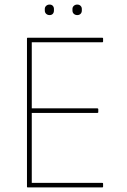

<svg xmlns="http://www.w3.org/2000/svg" viewBox="-20 -820 555 840"><path d="M101 0Q98 0 98 -3V-652Q98 -655 101 -655H427Q431 -655 431 -652V-638Q431 -635 427 -635H119V-346H406Q410 -346 410 -342V-329Q410 -326 406 -326H119V-20H427Q431 -20 431 -17V-3Q431 0 427 0ZM197 -754Q188 -754 182 -759.5Q176 -765 176 -774V-781Q176 -789 182 -794.5Q188 -800 197 -800Q206 -800 211 -794.5Q216 -789 216 -781V-774Q216 -765 211 -759.5Q206 -754 197 -754ZM318 -754Q309 -754 303 -759.5Q297 -765 297 -774V-781Q297 -789 303 -794.5Q309 -800 318 -800Q327 -800 332.5 -794.5Q338 -789 338 -781V-774Q338 -765 332.5 -759.5Q327 -754 318 -754Z"/></svg>

Font: Sofia Sans Semi Condensed Thin
Style: Regular
Weight: 250
Version: Version 4.100